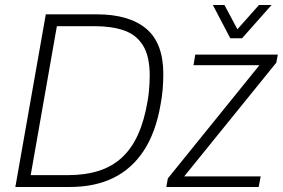

<svg xmlns="http://www.w3.org/2000/svg" viewBox="-20 -743 1125 763"><path d="M41 0 162 -686H365Q493 -686 561 -629Q629 -572 629 -449Q629 -419 626.5 -388.5Q624 -358 618 -327Q599 -217 551.5 -144.5Q504 -72 430.5 -36Q357 0 258 0ZM102 -47H250Q317 -47 370.5 -63.5Q424 -80 463.5 -116Q503 -152 528.5 -208.5Q554 -265 567 -344Q570 -361 571.5 -377.5Q573 -394 574 -410Q575 -426 575 -442Q575 -519 548.5 -562Q522 -605 473 -622Q424 -639 356 -639H206ZM641 0 647 -34 1011 -484H749L756 -526H1084L1078 -494L712 -42H1016L1008 0ZM1059 -723 942 -591H895L826 -723H872L934 -607H906L1009 -723Z"/></svg>

Font: Archivo SemiCondensed Thin
Style: Italic
Weight: 250
Width: 4
Italic angle: -10°
Designer: Hector Gatti
Foundry: Omnibus-Type
Version: Version 2.001